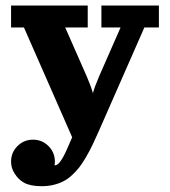

<svg xmlns="http://www.w3.org/2000/svg" viewBox="-20 -469 606 685"><path d="M32.5 150.6Q19.5 131.1 19.5 107.4Q19.5 75 42.4 52.1Q65.2 29.3 97.7 29.3Q130.1 29.3 153 52.1Q175.8 75 175.8 107.4Q175.8 114.3 174.6 120.6Q175.5 120.8 176.3 120.8Q193.8 120.8 219.2 62.7L237.5 20.8L65.4 -371.1H19.5V-449.2H293V-371.1H212.6L290 -195.3Q304.9 -160.6 311.5 -136.7Q318.1 -160.6 333 -195.3L410.2 -371.1H341.8V-449.2H546.9V-371.1H495.1L332 0Q319.3 28.8 309.2 49.7Q299.1 70.6 286.5 92.2Q273.9 113.8 262.2 128.7Q250.5 143.6 235.7 157Q220.9 170.4 205.1 178.3Q189.2 186.3 169.9 190.8Q150.6 195.3 128.4 195.3Q107.7 195.3 91.8 192Q75.9 188.7 64.8 182.3Q53.7 175.8 46.4 168.3Q39.1 160.9 32.5 150.6Z"/></svg>

Font: Orelega One
Style: Regular
Weight: 400
Version: Version 1.1 ; ttfautohint (v1.8.3)